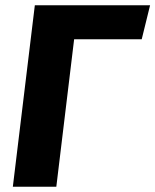

<svg xmlns="http://www.w3.org/2000/svg" viewBox="-20 -713 593 733"><path d="M553 -693 521 -563H263L195 0H29L113 -693Z"/></svg>

Font: Qjlgwqiwhsfqbnnlvksmvfsycuq
Style: Regular
Weight: 700
Italic angle: -8°
Designer: Carrois Corporate & Edenspiekermann
Foundry: Carrois Corporate GbR & Edenspiekermann AG
Version: Version 2.001